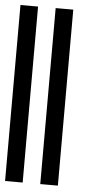

<svg xmlns="http://www.w3.org/2000/svg" viewBox="-55 -803 417 836"><g transform="rotate(5 154.0 -384.5)"><path d="M153.8 -769.2H230.8V0H153.8ZM0 -769.2H76.9V0H0Z"/></g></svg>

Font: Mintsoda - Lime Green 13x16
Style: Regular
Weight: 400
Designer: Mintsoda-15
Version: Version 1.0